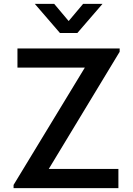

<svg xmlns="http://www.w3.org/2000/svg" viewBox="-20 -970 687 990"><path d="M159.5 -950H259.5L334 -861.5L408.5 -950H508.5L379 -800H289ZM50 0V-16.5L417.5 -621.5H70V-720H597V-703L231.5 -99H590.5V0Z"/></svg>

Font: Manrope KiralyPet SmBd KiralyPet
Style: Regular
Weight: 600
Designer: Mikhail Sharanda
Foundry: Mikhail Sharanda
Version: Version 4.502